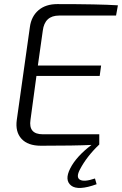

<svg xmlns="http://www.w3.org/2000/svg" viewBox="-20 -711 596 938"><path d="M547 -635H269Q198 -635 189 -561L165 -391H474L467 -340H158L129 -126Q118 -55 189 -55H465V-5Q404 53 371 116Q350 155 370.5 167Q391 179 444 161L452 189Q361 222 327.5 195.5Q294 169 323 112Q352 54 427 -3Q346 1 180 1Q116 1 85 -33Q54 -67 62 -125L126 -579Q133 -631 168 -661Q203 -691 260 -691Q463 -691 556 -685Z"/></svg>

Font: Exo 2.0 Light
Style: Italic
Weight: 300
Italic angle: -8°
Designer: Natanael Gama
Version: Version 1.001;PS 001.001;hotconv 1.0.70;makeotf.lib2.5.58329